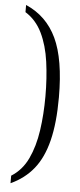

<svg xmlns="http://www.w3.org/2000/svg" viewBox="-59 -784 391 938"><g transform="rotate(5 136.5 -315.0)"><path d="M30 85Q83 52 111.5 -8.5Q140 -69 151.5 -148Q163 -227 163 -316Q163 -405 152 -484.5Q141 -564 112 -624Q83 -684 30 -717V-752Q132 -708 180.5 -605.5Q229 -503 229 -316Q229 -191 207.5 -104.5Q186 -18 142 36.5Q98 91 30 122Z"/></g></svg>

Font: Noto Serif Lao Condensed Light
Style: Regular
Weight: 300
Width: 3
Designer: Monotype Design Team
Foundry: Monotype Imaging Inc.
Version: Version 2.003; ttfautohint (v1.8.4.7-5d5b)